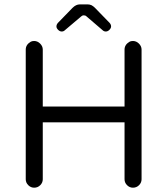

<svg xmlns="http://www.w3.org/2000/svg" viewBox="-20 -872 777 892"><path d="M281.2 -731.4 357.4 -795.9Q362.3 -800.8 369.1 -800.8Q377 -800.8 381.8 -795.9L457 -731.4Q462.9 -725.6 471.7 -725.6Q480.5 -725.6 488.3 -733.4Q496.1 -741.2 496.1 -749.5Q496.1 -757.8 489.3 -765.6Q421.9 -835 419.9 -836.9Q418 -838.9 413.6 -842.3Q409.2 -845.7 405.3 -847.7Q396.5 -851.6 387.7 -851.6H350.6Q333 -851.6 316.4 -835L249 -765.6Q242.2 -757.8 242.2 -749Q242.2 -741.2 250 -733.4Q257.8 -725.6 266.6 -725.6Q275.4 -725.6 281.2 -731.4ZM178.7 -39.1V-303.7H558.6V-39.1Q558.6 -23.4 570.3 -11.7Q582 0 597.7 0Q614.3 0 626 -11.7Q637.7 -23.4 637.7 -39.1V-641.6Q637.7 -657.2 625.5 -669.4Q613.3 -681.6 597.7 -681.6Q586.9 -681.6 581.1 -677.7Q558.6 -664.1 558.6 -641.6V-377H178.7V-641.6Q178.7 -657.2 166.5 -669.4Q154.3 -681.6 138.7 -681.6Q127.9 -681.6 122.1 -677.7Q99.6 -664.1 99.6 -641.6V-39.1Q99.6 -23.4 111.3 -11.7Q123 0 138.7 0Q155.3 0 167 -11.7Q178.7 -23.4 178.7 -39.1Z"/></svg>

Font: FakePearl
Style: Light
Weight: 350
Version: Version 1.2